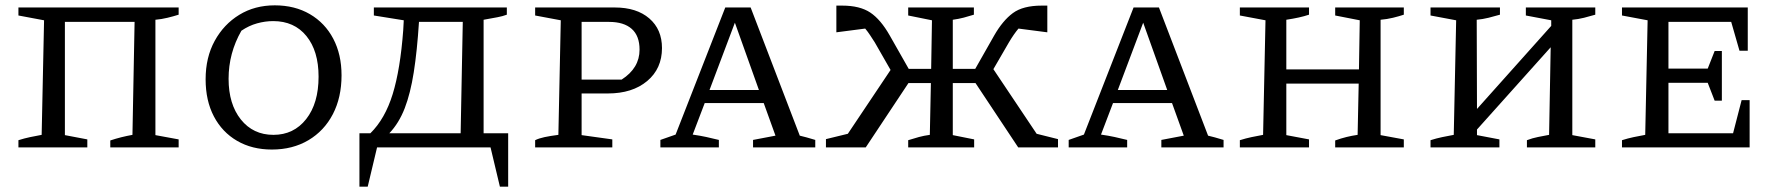

<svg xmlns="http://www.w3.org/2000/svg" viewBox="-20 -552 6662 719"><path d="M223 -470V-46L307 -30V0H49V-27Q71 -34 92.5 -38.5Q114 -43 136 -47L145 -476L49 -494V-524H649V-497Q630 -491 607.5 -485.5Q585 -480 562 -478V-46L649 -30V0H393V-26Q414 -33 434 -38Q454 -43 476 -47L484 -470Z M998 8Q924 8 868 -24.5Q812 -57 781 -116Q750 -175 750 -255Q750 -337 784 -399Q818 -461 876 -496.5Q934 -532 1009 -532Q1084 -532 1140.5 -499Q1197 -466 1228 -407Q1259 -348 1259 -270Q1259 -187 1226.5 -124.5Q1194 -62 1135 -27Q1076 8 998 8ZM1004 -47Q1080 -47 1126.5 -106Q1173 -165 1173 -265Q1173 -361 1127.5 -417Q1082 -473 1003 -473Q973 -473 942.5 -464.5Q912 -456 884 -437Q836 -353 836 -257Q836 -162 882 -104.5Q928 -47 1004 -47Z M1326 147V-53H1367Q1422 -107 1450.5 -199.5Q1479 -292 1490 -439L1492 -476L1380 -494V-524H1878V-497Q1862 -491 1843 -487.5Q1824 -484 1791 -478V-53H1883V147H1852L1817 0H1392L1357 147ZM1549 -470Q1542 -361 1529.5 -281.5Q1517 -202 1495.5 -146.5Q1474 -91 1438 -53H1705L1713 -470Z M2282 -524Q2364 -524 2411.5 -483Q2459 -442 2459 -372Q2459 -295 2403.5 -248.5Q2348 -202 2256 -202H2158V-46L2273 -30V0H1984V-27Q1998 -34 2019 -38.5Q2040 -43 2071 -47L2080 -476L1984 -494V-524ZM2261 -470H2158V-254H2308Q2375 -297 2375 -366Q2375 -418 2345.5 -444Q2316 -470 2261 -470Z M2975 -44Q2991 -40 3000.5 -37.5Q3010 -35 3033 -28V0H2800V-28L2884 -44L2840 -166H2619L2574 -48Q2602 -44 2625 -39Q2648 -34 2672 -28V0H2453V-28L2510 -48L2696 -524H2791ZM2637 -215H2822L2732 -467Z M3222 0H3073V-31L3155 -51L3315 -290L3256 -393Q3247 -407 3238.5 -420Q3230 -433 3220 -445L3112 -431V-531Q3126 -531 3134 -531Q3200 -531 3239 -505Q3278 -479 3312 -419L3383 -294H3467L3470 -476L3381 -494V-524H3627V-497Q3608 -491 3589 -486Q3570 -481 3548 -478V-294H3632L3703 -419Q3735 -475 3773 -503Q3811 -531 3881 -531Q3888 -531 3902 -531V-431L3794 -445Q3777 -425 3758 -393L3700 -293L3862 -51L3942 -31V0H3793L3633 -241H3548V-46L3628 -30V0H3381V-27Q3403 -34 3421.5 -39Q3440 -44 3462 -47L3466 -241H3382Z M4504 -44Q4520 -40 4529.5 -37.5Q4539 -35 4562 -28V0H4329V-28L4413 -44L4369 -166H4148L4103 -48Q4131 -44 4154 -39Q4177 -34 4201 -28V0H3982V-28L4039 -48L4225 -524H4320ZM4166 -215H4351L4261 -467Z M4623 0V-27Q4645 -34 4666.5 -38.5Q4688 -43 4710 -47L4719 -476L4623 -494V-524H4882V-497Q4864 -491 4843.5 -486.5Q4823 -482 4797 -478V-292H5069L5072 -476L4980 -494V-524H5237V-497Q5219 -491 5196.5 -485.5Q5174 -480 5150 -478V-46L5237 -30V0H4980V-26Q5002 -34 5022.5 -39Q5043 -44 5064 -47L5068 -239H4797V-46L4882 -30V0Z M5337 0V-27Q5359 -34 5380.5 -38.5Q5402 -43 5424 -47L5433 -476L5337 -494V-524H5597V-497Q5577 -491 5554.5 -485.5Q5532 -480 5510 -478L5511 -144L5789 -455V-476L5694 -494V-524H5954V-497Q5934 -491 5912 -485.5Q5890 -480 5868 -478V-46L5954 -30V0H5698V-27Q5719 -35 5739.5 -39Q5760 -43 5781 -47L5787 -375L5511 -67V-46L5595 -30V0Z M6502 -177H6532V0H6054V-27Q6076 -34 6097.5 -38.5Q6119 -43 6141 -47L6150 -476L6054 -494V-524H6525V-362H6494L6463 -470H6228V-295H6375L6401 -361H6428V-175H6401L6375 -242H6228V-53H6470Z"/></svg>

Font: Piazzolla SC
Style: Regular
Weight: 400
Designer: Juan Pablo del Peral
Foundry: Huerta Tipografica
Version: Version 1.330